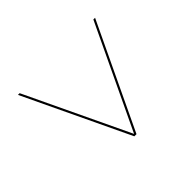

<svg xmlns="http://www.w3.org/2000/svg" viewBox="-98 -765 757 757"><g transform="rotate(45 280.0 -387.0)"><path d="M500 -393.5V-381.5L60 -172.5V-182L492.5 -387.5L60 -593V-602.5Z"/></g></svg>

Font: Bodoni* 24pt
Style: Regular
Weight: 400
Version: Version 2.3